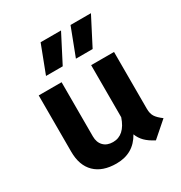

<svg xmlns="http://www.w3.org/2000/svg" viewBox="-166 -812 892 945"><g transform="rotate(-30 280.5 -340.0)"><path d="M536 -66 449 10Q416 -7 397 -26Q378 -45 368 -71Q322 12 225 12Q146 12 103 -30Q60 -72 60 -150V-470H190V-162Q190 -128 209.5 -108Q229 -88 263 -88Q329 -88 358 -174V-470H488V-147Q488 -120 498.5 -103Q509 -86 536 -66ZM199 -692H315L234 -535H139ZM369 -692H485L404 -535H309Z"/></g></svg>

Font: KoHo
Style: Bold
Weight: 700
Designer: Cadson Demak & Katatrad Team
Foundry: Cadson Demak Co.,Ltd.
Version: Version 1.000; ttfautohint (v1.6)